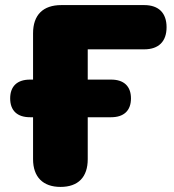

<svg xmlns="http://www.w3.org/2000/svg" viewBox="-20 -725 684 755"><path d="M218 10C288 10 325 -29 325 -99V-264H417C467 -264 495 -290 495 -338C495 -386 467 -412 417 -412H325V-531H547C604 -531 635 -562 635 -618C635 -674 604 -705 547 -705H221C149 -705 110 -666 110 -594V-412H98C48 -412 20 -386 20 -338C20 -290 48 -264 98 -264H110V-99C110 -29 149 10 218 10Z"/></svg>

Font: SN Pro Black
Style: Regular
Weight: 900
Designer: Tobias Whetton
Foundry: Supernotes
Version: Version 1.001;Glyphs 3.2 (3249)